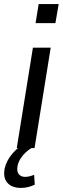

<svg xmlns="http://www.w3.org/2000/svg" viewBox="-52 -724 307 939"><path d="M30 0 109 -491H196L117 0ZM122 -611 137 -704H235L219 -611ZM50 195Q6 195 -16 170Q-38 145 -29 99Q-20 61 8 28Q36 -5 80 -31L102 0Q88 8 73.5 21.5Q59 35 48.5 51.5Q38 68 34 87Q29 114 39.5 127.5Q50 141 71 141Q81 141 91.5 138.5Q102 136 115 131L118 179Q104 186 87 190.5Q70 195 50 195Z"/></svg>

Font: Nunito Sans 10pt Condensed Medium
Style: Italic
Weight: 500
Width: 3
Italic angle: -9°
Designer: Vernon Adams
Foundry: Vernon Adams
Version: Version 3.101;gftools[0.9.27]